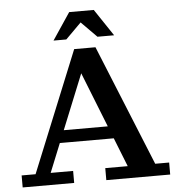

<svg xmlns="http://www.w3.org/2000/svg" viewBox="-58 -933 917 988"><g transform="rotate(-5 400.0 -439.0)"><path d="M19 0V-62H91L345 -686H455L709 -62H781V0H451V-62H567L350 -610H391L169 -62H285V0ZM206 -211V-275H535V-211ZM243 -739 336 -878H463L556 -739H470L363 -847H417L309 -739Z"/></g></svg>

Font: Montagu Slab Medium
Style: Regular
Weight: 500
Version: Version 1.000